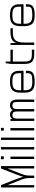

<svg xmlns="http://www.w3.org/2000/svg" viewBox="1625 -2365 750 4040"><g transform="rotate(-90 2000.0 -345.0)"><path d="M75 0H125V-700H75ZM475 0H525V-700H475ZM90 -650 220 -320Q257 -230 266 -187Q275 -144 275 -50V0H325V-50Q325 -186 260 -355L125 -700ZM510 -650 475 -700 340 -355Q275 -186 275 -50V0H325V-50Q325 -144 334 -187Q343 -230 380 -320Z M675 0H725V-500H675ZM670 -640H730V-700H670Z M875 0H925V-700H875Z M1075 0H1125V-700H1075Z M1275 0H1325V-500H1275ZM1270 -640H1330V-700H1270Z M1475 0H1525V-420L1520 -460L1515 -500H1475ZM1520 -460 1525 -360Q1525 -416 1544 -438Q1563 -460 1600 -460Q1637 -460 1656 -438Q1675 -416 1675 -360V0H1725V-390L1705 -450Q1693 -477 1668 -493.5Q1643 -510 1610 -510Q1545 -510 1520 -460ZM1700 -450 1725 -360Q1725 -416 1744 -438Q1763 -460 1800 -460Q1837 -460 1856 -438Q1875 -416 1875 -360V0H1925V-360Q1925 -435 1893.5 -472.5Q1862 -510 1810 -510Q1730 -510 1700 -450Z M2300 -510Q2170 -510 2120 -457Q2070 -404 2070 -290V-250H2120V-290Q2120 -337 2126.5 -366Q2133 -395 2152 -417.5Q2171 -440 2207 -450Q2243 -460 2300 -460Q2358 -460 2393 -452.5Q2428 -445 2447.5 -425Q2467 -405 2473.5 -378Q2480 -351 2480 -305V-225H2530V-315Q2530 -414 2479 -462Q2428 -510 2300 -510ZM2300 -40Q2243 -40 2207 -50Q2171 -60 2152 -82.5Q2133 -105 2126.5 -134Q2120 -163 2120 -210V-250H2070V-210Q2070 -93 2119.5 -41.5Q2169 10 2300 10Q2426 10 2478 -24.5Q2530 -59 2530 -130V-175H2480V-140Q2480 -81 2446 -60.5Q2412 -40 2300 -40ZM2100 -225H2530V-275H2100Z M2975 -50H2875Q2793 -50 2759 -79Q2725 -108 2725 -200V-450H2975V-500H2725V-600H2690L2675 -490V-200Q2675 -91 2720.5 -45.5Q2766 0 2875 0H2975Z M3075 0H3125V-325L3120 -375L3110 -500H3075ZM3120 -375 3125 -325V-205Q3125 -335 3170 -392.5Q3215 -450 3340 -450H3425V-500H3355Q3247 -500 3190.5 -470.5Q3134 -441 3120 -375Z M3700 -510Q3570 -510 3520 -457Q3470 -404 3470 -290V-250H3520V-290Q3520 -337 3526.5 -366Q3533 -395 3552 -417.5Q3571 -440 3607 -450Q3643 -460 3700 -460Q3758 -460 3793 -452.5Q3828 -445 3847.5 -425Q3867 -405 3873.5 -378Q3880 -351 3880 -305V-225H3930V-315Q3930 -414 3879 -462Q3828 -510 3700 -510ZM3700 -40Q3643 -40 3607 -50Q3571 -60 3552 -82.5Q3533 -105 3526.5 -134Q3520 -163 3520 -210V-250H3470V-210Q3470 -93 3519.5 -41.5Q3569 10 3700 10Q3826 10 3878 -24.5Q3930 -59 3930 -130V-175H3880V-140Q3880 -81 3846 -60.5Q3812 -40 3700 -40ZM3500 -225H3930V-275H3500Z"/></g></svg>

Font: Millimetre
Style: Light
Weight: 200
Designer: Jérémy Landes
Version: Version 1.0